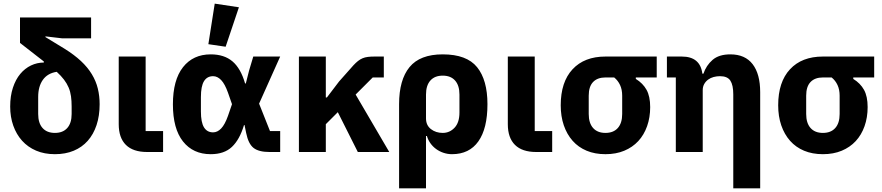

<svg xmlns="http://www.w3.org/2000/svg" viewBox="-20 -836 4850 1056"><path d="M323 -625 230 -636V-632L335 -568Q388 -535 425 -500.5Q462 -466 485 -428Q508 -390 518 -349Q528 -308 528 -263Q528 -199 511 -148Q494 -97 462.5 -61.5Q431 -26 385.5 -7Q340 12 282 12Q224 12 178.5 -7.5Q133 -27 101.5 -62Q70 -97 53 -145Q36 -193 36 -250Q36 -308 51 -353.5Q66 -399 91.5 -429.5Q117 -460 150.5 -476Q184 -492 221 -492V-498L90 -600V-740H481V-625ZM374 -250Q374 -281 370.5 -306.5Q367 -332 357.5 -354.5Q348 -377 332 -398Q316 -419 292 -441Q241 -433 215.5 -396.5Q190 -360 190 -303V-209Q190 -159 214 -132Q238 -105 282 -105Q326 -105 350 -132Q374 -159 374 -209Z M877 0H789Q712 0 672.5 -39Q633 -78 633 -153V-525H781V-115H877Z M931 0ZM1521 0H1462Q1403 0 1374.5 -22.5Q1346 -45 1334 -104L1325 -148H1322Q1298 -68 1255.5 -28Q1213 12 1139 12Q1042 12 986.5 -58Q931 -128 931 -262Q931 -396 986.5 -466.5Q1042 -537 1139 -537Q1213 -537 1258.5 -498.5Q1304 -460 1328 -377H1332L1350 -448L1373 -525H1521L1405 -266L1465 -115H1521ZM1152 -108Q1176 -108 1196.5 -129.5Q1217 -151 1234 -199L1256 -263L1234 -326Q1217 -374 1196.5 -395.5Q1176 -417 1152 -417Q1119 -417 1102 -389.5Q1085 -362 1085 -302V-223Q1085 -163 1102 -135.5Q1119 -108 1152 -108ZM1221 -579 1126 -593 1161 -816 1294 -796Z M1838 -219 1772 -153V0H1624V-525H1772V-300H1778L1845 -388L1924 -477Q1937 -491 1949 -500.5Q1961 -510 1974 -515.5Q1987 -521 2003 -523Q2019 -525 2039 -525H2091V-410H2030L1936 -316L2121 0H1948Z M2175 -263Q2175 -397 2232.5 -467Q2290 -537 2415 -537Q2547 -537 2604 -466.5Q2661 -396 2661 -263Q2661 -129 2611 -58.5Q2561 12 2466 12Q2442 12 2419.5 4.5Q2397 -3 2378.5 -16.5Q2360 -30 2347 -48.5Q2334 -67 2328 -88H2323V200H2175ZM2415 -105Q2453 -105 2480 -133.5Q2507 -162 2507 -217V-316Q2507 -366 2483 -393Q2459 -420 2415 -420Q2371 -420 2347 -393Q2323 -366 2323 -316V-185Q2323 -147 2350 -126Q2377 -105 2415 -105Z M3017 0H2929Q2852 0 2812.5 -39Q2773 -78 2773 -153V-525H2921V-115H3017Z M3477 -410V-402Q3516 -378 3536 -342Q3556 -306 3556 -247Q3556 -190 3539 -142Q3522 -94 3490.5 -60Q3459 -26 3413.5 -7Q3368 12 3310 12Q3252 12 3206.5 -7Q3161 -26 3129.5 -61.5Q3098 -97 3081 -146.5Q3064 -196 3064 -257Q3064 -385 3129 -455Q3194 -525 3310 -525H3592V-410ZM3310 -410Q3266 -410 3242 -385Q3218 -360 3218 -310V-209Q3218 -159 3242 -132Q3266 -105 3310 -105Q3354 -105 3378 -132Q3402 -159 3402 -209V-310Q3402 -343 3390.5 -368Q3379 -393 3358 -410Z M3697 0V-410H3648V-525H3730Q3831 -525 3843 -431H3849Q3864 -476 3899 -506.5Q3934 -537 3997 -537Q4078 -537 4119.5 -483Q4161 -429 4161 -329V200H4013V-317Q4013 -368 3997 -392.5Q3981 -417 3940 -417Q3922 -417 3905 -412.5Q3888 -408 3874.5 -398Q3861 -388 3853 -373.5Q3845 -359 3845 -340V0Z M4673 -410V-402Q4712 -378 4732 -342Q4752 -306 4752 -247Q4752 -190 4735 -142Q4718 -94 4686.5 -60Q4655 -26 4609.5 -7Q4564 12 4506 12Q4448 12 4402.5 -7Q4357 -26 4325.5 -61.5Q4294 -97 4277 -146.5Q4260 -196 4260 -257Q4260 -385 4325 -455Q4390 -525 4506 -525H4788V-410ZM4506 -410Q4462 -410 4438 -385Q4414 -360 4414 -310V-209Q4414 -159 4438 -132Q4462 -105 4506 -105Q4550 -105 4574 -132Q4598 -159 4598 -209V-310Q4598 -343 4586.5 -368Q4575 -393 4554 -410Z"/></svg>

Font: Aneliza ExtraBold
Style: Regular
Weight: 800
Designer: Mike Abbink, Paul van der Laan, Pieter van Rosmalen
Foundry: Bold Monday
Version: Version 3.001;September 8, 2019;FontCreator 11.5.0.2425 64-b